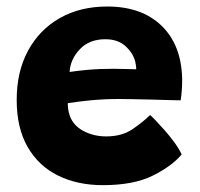

<svg xmlns="http://www.w3.org/2000/svg" viewBox="-20 -552 598 575"><path d="M524 -89.5Q496 -55.5 438.5 -26.5Q381 2.5 288 2.5Q212 2.5 153.8 -26.2Q95.5 -55 62.8 -111.8Q30 -168.5 30 -253Q30 -337.5 64 -400.2Q98 -463 159 -497.8Q220 -532.5 301.5 -532.5Q404 -532.5 463.5 -475.2Q523 -418 525.5 -317Q526 -283 521 -251.5Q513.5 -251.5 489 -252.2Q464.5 -253 433.8 -253.8Q403 -254.5 375.8 -255Q348.5 -255.5 335.5 -255.5Q292 -255.5 251 -251.5Q210 -247.5 183 -243Q183 -224.5 188 -208.5Q197.5 -177.5 228.5 -160.5Q259.5 -143.5 298 -143.5Q344.5 -143.5 375.8 -164.5Q407 -185.5 429.5 -207.5Q433 -205 445 -192.5Q457 -180 472.8 -162.2Q488.5 -144.5 502.5 -125.2Q516.5 -106 524 -89.5ZM188.5 -336.5Q211 -340 244 -343Q277 -346 320.5 -346Q343.5 -346 362 -345.2Q380.5 -344.5 388 -344.5Q388 -355 385 -367.5Q378.5 -393 355.8 -413.8Q333 -434.5 295.5 -434.5Q247 -434.5 218.8 -404.2Q190.5 -374 188.5 -336.5Z"/></svg>

Font: Grandstander
Style: Bold
Weight: 700
Designer: Tyler Finck
Foundry: Etcetera Type Co
Version: Version 1.200; ttfautohint (v1.8.3)